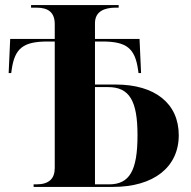

<svg xmlns="http://www.w3.org/2000/svg" viewBox="-20 -734 752 754"><path d="M112 0H424C584 0 682 -78 682 -203C682 -328 588 -402 435 -402H353V-571H382C476 -571 510 -545 522 -461L524 -447H534L528 -581H353V-643C353 -690 391 -704 435 -704H446V-714H102V-704H123C170 -704 195 -685 195 -639V-581H20L14 -447H24L26 -461C38 -545 72 -571 167 -571H195V-74C195 -32 172 -10 123 -10H112ZM408 -10H353V-392H404C488 -392 520 -339 520 -203C520 -64 489 -10 408 -10Z"/></svg>

Font: Noto Serif Display
Style: Bold
Weight: 700
Designer: Monotype Design Team
Foundry: Monotype Imaging Inc.
Version: Version 2.009